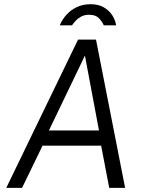

<svg xmlns="http://www.w3.org/2000/svg" viewBox="-20 -916 714 936"><path d="M10.5 0 360.5 -723H448L590 0H512.5L473 -206H187.5L87.5 0ZM218.5 -280H462.5L394 -645ZM271.5 -792.5Q282.5 -820 303.5 -843.5Q324.5 -867 354.2 -881.2Q384 -895.5 421.5 -895.5Q459.5 -895.5 486 -880.2Q512.5 -865 527.5 -841.2Q542.5 -817.5 546 -792.5H486Q478.5 -810 462.5 -827Q446.5 -844 414.5 -844Q391.5 -844 375.2 -835Q359 -826 348.2 -814Q337.5 -802 331 -792.5Z"/></svg>

Font: Public Sans Thin Light
Style: Italic
Weight: 300
Italic angle: -8°
Version: Version 2.001